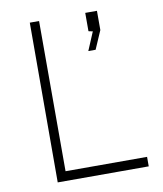

<svg xmlns="http://www.w3.org/2000/svg" viewBox="-82 -789 725 856"><g transform="rotate(-10 281.0 -361.5)"><path d="M153 -723V-43H522V0H110L111 -723ZM381 -636 362 -640V-723H415V-636L379 -553H346Z"/></g></svg>

Font: Public Sans VF
Style: Regular
Weight: 400
Designer: Pablo Impallari, Rodrigo Fuenzalida (Modified by Dan O. Williams and USWDS)
Version: Version 1.003